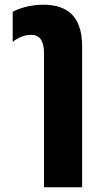

<svg xmlns="http://www.w3.org/2000/svg" viewBox="-20 -582 421 816"><path d="M167 214H329V-386C329 -520 258 -562 164 -562C106 -562 58 -545 34 -532V-404C54 -420 81 -434 112 -434C147 -434 167 -411 167 -357Z"/></svg>

Font: Noto Sans Thai ExtCond Blk
Style: Regular
Weight: 900
Width: 2
Designer: Monotype Design Team
Foundry: Monotype Imaging Inc.
Version: Version 2.002